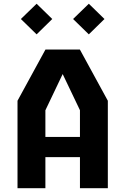

<svg xmlns="http://www.w3.org/2000/svg" viewBox="-20 -991 660 1011"><path d="M72.2 -460.5 219.3 -730H400.7L547.8 -460.5V0H401V-410.7L291.2 -640.4H328.8L219 -410.3V0H72.2ZM165.1 -269.8H466.6V-163.7H165.1ZM89.9 -890.9 172.8 -971.3 255.2 -890.9 172.8 -810.1ZM364.8 -890.9 447.7 -971.3 530.1 -890.9 447.7 -810.1Z"/></svg>

Font: Monaspace Krypton Var ExLight
Style: Regular
Weight: 200
Designer: Riley Cran and the Lettermatic Team
Version: Version 1.200 (Monaspace Krypton Var)